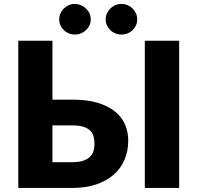

<svg xmlns="http://www.w3.org/2000/svg" viewBox="-20 -930 977 950"><path d="M70.5 0ZM239.5 -728.5V-437H337.5Q413 -437 465.8 -420.5Q518.5 -404 551.5 -376.2Q584.5 -348.5 599.5 -311.8Q614.5 -275 614.5 -234.5Q614.5 -182 595.8 -138.8Q577 -95.5 541.5 -64.8Q506 -34 454.5 -17Q403 0 337.5 0H70.5V-728.5ZM239.5 -309.5V-127.5H337.5Q371 -127.5 392.5 -135Q414 -142.5 426.2 -155.2Q438.5 -168 443 -184Q447.5 -200 447.5 -217.5Q447.5 -237.5 443 -254.5Q438.5 -271.5 426.2 -283.8Q414 -296 392.5 -302.8Q371 -309.5 337.5 -309.5ZM866.5 0H696.5V-728.5H866.5ZM429 -834Q429 -818 422.8 -804.5Q416.5 -791 405.5 -780.8Q394.5 -770.5 380 -764.8Q365.5 -759 349 -759Q334 -759 320.2 -764.8Q306.5 -770.5 296 -780.8Q285.5 -791 279.2 -804.5Q273 -818 273 -834Q273 -849.5 279.2 -863.5Q285.5 -877.5 296 -888Q306.5 -898.5 320.2 -904.5Q334 -910.5 349 -910.5Q365.5 -910.5 380 -904.5Q394.5 -898.5 405.5 -888Q416.5 -877.5 422.8 -863.5Q429 -849.5 429 -834ZM659 -834Q659 -818 652.8 -804.5Q646.5 -791 636 -780.8Q625.5 -770.5 611.2 -764.8Q597 -759 581 -759Q565 -759 550.8 -764.8Q536.5 -770.5 526 -780.8Q515.5 -791 509.2 -804.5Q503 -818 503 -834Q503 -849.5 509.2 -863.5Q515.5 -877.5 526 -888Q536.5 -898.5 550.8 -904.5Q565 -910.5 581 -910.5Q597 -910.5 611.2 -904.5Q625.5 -898.5 636 -888Q646.5 -877.5 652.8 -863.5Q659 -849.5 659 -834Z"/></svg>

Font: Lato Black
Style: Regular
Weight: 900
Designer: Lukasz Dziedzic
Foundry: tyPoland Lukasz Dziedzic
Version: Version 2.007; 2014-02-27